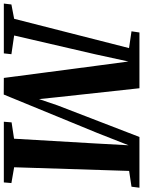

<svg xmlns="http://www.w3.org/2000/svg" viewBox="72 -897 784 1052"><g transform="rotate(90 464.0 -371.0)"><path d="M-42.5 0 -37.5 -41.5 41 -56.5 201.5 -686 109.5 -699.5 116 -743H421.5L470.5 -293.5L481 -193L515.5 -294.5L688.5 -743H966.5L961 -699.5L874.5 -686.5L854.5 -56.5L941 -41.5L937.5 0H605L608.5 -42.5L698 -56L723.5 -492.5L734 -683.5L666.5 -512L456 0.5L365 0L299 -502.5L275 -682.5L235 -499L132.5 -56.5L235 -41.5L230.5 0Z"/></g></svg>

Font: Merriweather 48pt ExtraBold
Style: Italic
Weight: 800
Italic angle: -7.8°
Version: Version 2.101